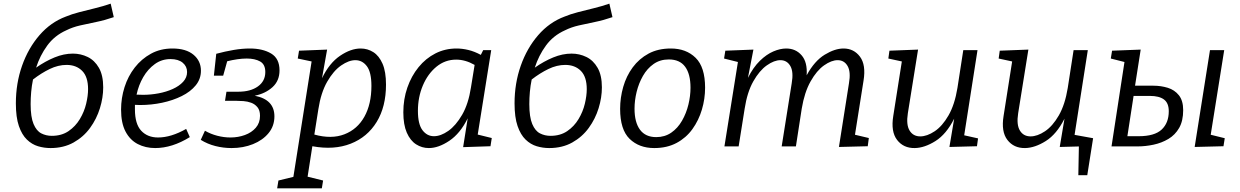

<svg xmlns="http://www.w3.org/2000/svg" viewBox="-20 -803 6801 1053"><path d="M257 9Q222 9 188.5 -1Q155 -11 127.5 -37.5Q100 -64 83.5 -112Q67 -160 67 -236Q67 -346 101 -442.5Q135 -539 196.5 -610Q258 -681 341 -712Q372 -725 414 -736Q456 -747 501.5 -758Q547 -769 587 -783L604 -709Q555 -692 508 -682.5Q461 -673 419.5 -663.5Q378 -654 344 -637Q279 -608 239 -553Q199 -498 178 -432Q228 -467 279 -488Q330 -509 380 -509Q423 -509 461 -490.5Q499 -472 522.5 -431Q546 -390 546 -324Q546 -268 528 -209.5Q510 -151 474 -101.5Q438 -52 383.5 -21.5Q329 9 257 9ZM148 -232Q148 -161 164 -123Q180 -85 206.5 -71.5Q233 -58 264 -58Q318 -58 356 -84Q394 -110 418 -150Q442 -190 452.5 -234Q463 -278 463 -314Q463 -382 430.5 -414.5Q398 -447 345 -447Q299 -447 252.5 -424.5Q206 -402 161 -367Q154 -333 151 -299Q148 -265 148 -232Z M831 9Q778 9 735.5 -13Q693 -35 668.5 -81.5Q644 -128 644 -202Q644 -265 663 -325Q682 -385 719 -432.5Q756 -480 808 -508.5Q860 -537 926 -537Q1000 -537 1041 -503Q1082 -469 1082 -415Q1082 -370 1053.5 -335Q1025 -300 976.5 -276Q928 -252 869 -239.5Q810 -227 748 -227Q732 -227 720 -228Q720 -216 720 -203Q720 -123 754.5 -86Q789 -49 847 -49Q918 -49 1001 -96L1021 -51Q924 9 831 9ZM915 -479Q867 -479 829 -451.5Q791 -424 765.5 -380Q740 -336 729 -284Q746 -283 765 -283Q807 -283 849.5 -291Q892 -299 927.5 -315Q963 -331 984.5 -354.5Q1006 -378 1006 -408Q1006 -439 982 -459Q958 -479 915 -479Z M1250 9Q1205 9 1161.5 -2Q1118 -13 1081 -36L1104 -86Q1135 -68 1171.5 -58.5Q1208 -49 1244 -49Q1286 -49 1323 -62.5Q1360 -76 1383 -102.5Q1406 -129 1406 -168Q1406 -198 1392 -215Q1378 -232 1357.5 -239.5Q1337 -247 1315.5 -248.5Q1294 -250 1279 -250H1214L1222 -300H1287Q1354 -300 1394.5 -329Q1435 -358 1435 -408Q1435 -450 1406.5 -466Q1378 -482 1333 -482Q1309 -482 1281.5 -478Q1254 -474 1226 -467L1204 -388H1153L1166 -508Q1214 -521 1261 -529Q1308 -537 1350 -537Q1421 -537 1467 -509.5Q1513 -482 1513 -417Q1513 -360 1474.5 -325Q1436 -290 1377 -278Q1485 -257 1485 -165Q1485 -112 1453 -73Q1421 -34 1367.5 -12.5Q1314 9 1250 9Z M1500 230 1507 187 1589 167 1689 -466 1613 -482 1620 -525 1774 -531 1746 -374Q1786 -457 1845 -497Q1904 -537 1958 -537Q1996 -537 2027.5 -517Q2059 -497 2078 -453.5Q2097 -410 2097 -339Q2097 -218 2046 -134.5Q1995 -51 1903.5 -15Q1812 21 1693 -1L1667 166L1752 187L1745 230ZM1726 -204 1704 -65Q1798 -39 1869 -66.5Q1940 -94 1978.5 -163Q2017 -232 2017 -332Q2017 -407 1992 -440Q1967 -473 1929 -473Q1893 -473 1851 -444Q1809 -415 1774.5 -355Q1740 -295 1726 -204Z M2332 9Q2294 9 2262 -11.5Q2230 -32 2211 -75.5Q2192 -119 2192 -187Q2192 -259 2214 -322.5Q2236 -386 2275.5 -434.5Q2315 -483 2368 -510Q2421 -537 2484 -537Q2515 -537 2548.5 -529Q2582 -521 2617 -502L2630 -528H2674L2600 -65L2677 -46L2670 -1L2520 4L2545 -154Q2504 -71 2444.5 -31Q2385 9 2332 9ZM2360 -56Q2397 -56 2438.5 -85Q2480 -114 2514.5 -173.5Q2549 -233 2563 -324L2583 -447Q2532 -476 2482 -476Q2421 -476 2373.5 -437Q2326 -398 2299 -334Q2272 -270 2272 -195Q2272 -122 2297 -89Q2322 -56 2360 -56Z M2992 9Q2957 9 2923.5 -1Q2890 -11 2862.5 -37.5Q2835 -64 2818.5 -112Q2802 -160 2802 -236Q2802 -346 2836 -442.5Q2870 -539 2931.5 -610Q2993 -681 3076 -712Q3107 -725 3149 -736Q3191 -747 3236.5 -758Q3282 -769 3322 -783L3339 -709Q3290 -692 3243 -682.5Q3196 -673 3154.5 -663.5Q3113 -654 3079 -637Q3014 -608 2974 -553Q2934 -498 2913 -432Q2963 -467 3014 -488Q3065 -509 3115 -509Q3158 -509 3196 -490.5Q3234 -472 3257.5 -431Q3281 -390 3281 -324Q3281 -268 3263 -209.5Q3245 -151 3209 -101.5Q3173 -52 3118.5 -21.5Q3064 9 2992 9ZM2883 -232Q2883 -161 2899 -123Q2915 -85 2941.5 -71.5Q2968 -58 2999 -58Q3053 -58 3091 -84Q3129 -110 3153 -150Q3177 -190 3187.5 -234Q3198 -278 3198 -314Q3198 -382 3165.5 -414.5Q3133 -447 3080 -447Q3034 -447 2987.5 -424.5Q2941 -402 2896 -367Q2889 -333 2886 -299Q2883 -265 2883 -232Z M3659 -537Q3743 -537 3795 -486Q3847 -435 3847 -322Q3847 -261 3829.5 -202Q3812 -143 3777.5 -95Q3743 -47 3690.5 -19Q3638 9 3568 9Q3485 9 3433 -41.5Q3381 -92 3381 -206Q3381 -267 3398 -326.5Q3415 -386 3450 -433.5Q3485 -481 3537 -509Q3589 -537 3659 -537ZM3648 -477Q3600 -477 3564.5 -452Q3529 -427 3506 -386.5Q3483 -346 3471.5 -299Q3460 -252 3460 -207Q3460 -132 3490 -91.5Q3520 -51 3579 -51Q3626 -51 3661.5 -75.5Q3697 -100 3720.5 -141Q3744 -182 3755.5 -229.5Q3767 -277 3767 -322Q3767 -397 3737.5 -437Q3708 -477 3648 -477Z M4581 3 4636 -346Q4647 -409 4628.5 -441Q4610 -473 4574 -473Q4540 -473 4499.5 -444.5Q4459 -416 4425.5 -356.5Q4392 -297 4377 -207L4345 0H4267L4322 -346Q4333 -409 4314.5 -441Q4296 -473 4260 -473Q4226 -473 4185.5 -444.5Q4145 -416 4111.5 -357Q4078 -298 4064 -207L4031 0H3953L4027 -463L3951 -482L3958 -525L4112 -531L4082 -376Q4111 -434 4147.5 -469.5Q4184 -505 4221.5 -521Q4259 -537 4292 -537Q4344 -537 4376.5 -499.5Q4409 -462 4404 -390Q4447 -469 4503 -503Q4559 -537 4606 -537Q4663 -537 4696.5 -492Q4730 -447 4716 -361L4669 -64L4745 -46L4739 -1Z M4997 9Q4935 10 4900 -35.5Q4865 -81 4879 -167L4926 -466L4852 -482L4858 -525L5015 -531L4959 -182Q4949 -119 4968.5 -87Q4988 -55 5027 -55Q5064 -55 5106 -83Q5148 -111 5182 -170Q5216 -229 5231 -321L5263 -528H5341L5268 -61L5344 -44L5338 -1L5187 3L5213 -152Q5170 -67 5110.5 -29.5Q5051 8 4997 9Z M5602 9Q5540 10 5505 -35.5Q5470 -81 5484 -167L5531 -466L5457 -482L5463 -525L5620 -531L5564 -182Q5554 -119 5573.5 -87Q5593 -55 5632 -55Q5669 -55 5711 -83Q5753 -111 5787 -170Q5821 -229 5836 -321L5868 -528H5946L5873 -61L5949 -44L5943 -1L5792 3L5818 -152Q5775 -67 5715.5 -29.5Q5656 8 5602 9ZM5894 158 5897 -2H5835L5820 -73L5975 -45L5943 158Z M6469 -199Q6469 -140 6447 -101.5Q6425 -63 6388 -41Q6351 -19 6306.5 -9.5Q6262 0 6218 0H6076L6147 -463L6072 -482L6079 -525L6236 -531L6205 -333H6306Q6347 -333 6384.5 -321.5Q6422 -310 6445.5 -280.5Q6469 -251 6469 -199ZM6286 -277H6197L6163 -56H6225Q6312 -56 6351 -92.5Q6390 -129 6390 -193Q6390 -238 6363.5 -257.5Q6337 -277 6286 -277ZM6532 3 6616 -528H6694L6620 -64L6697 -45L6690 -1Z"/></svg>

Font: Bitter
Style: Italic
Weight: 400
Italic angle: -9°
Designer: Sol Matas, and Bitter project Authors
Foundry: Sol Matas
Version: Version 2.001